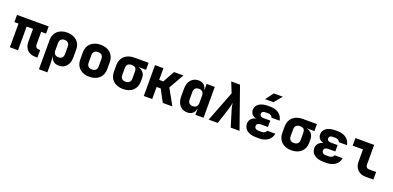

<svg xmlns="http://www.w3.org/2000/svg" viewBox="8 -1910 6583 3215"><g transform="rotate(20 3300.0 -302.5)"><path d="M575 5V-130H551C512 -130 487 -155 487 -195V-422H574V-550H10V-422H83V0H228V-422H342V-190C342 -70 417 5 537 5Z M903 -560C761 -560 666 -475 666 -345V180H816V30L811 -105H814C826 -32 878 10 957 10C1068 10 1140 -74 1140 -205V-345C1140 -475 1045 -560 903 -560ZM990 -210C990 -152 959 -120 903 -120C848 -120 816 -153 816 -210V-340C816 -398 847 -430 903 -430C959 -430 990 -398 990 -340Z M1500 10C1647 10 1740 -78 1740 -210V-340C1740 -472 1647 -560 1500 -560C1353 -560 1260 -472 1260 -340V-210C1260 -78 1353 10 1500 10ZM1500 -120C1442 -120 1410 -152 1410 -210V-340C1410 -398 1442 -430 1500 -430C1558 -430 1590 -398 1590 -340V-210C1590 -152 1558 -120 1500 -120Z M2355 -550H2100C1953 -550 1860 -462 1860 -330V-210C1860 -78 1953 10 2100 10C2247 10 2340 -78 2340 -210V-270C2340 -350 2296 -406 2223 -422V-425H2355ZM2190 -210C2190 -152 2158 -120 2100 -120C2042 -120 2010 -152 2010 -210V-330C2010 -388 2042 -420 2100 -420C2158 -420 2190 -402 2190 -330Z M2619 0V-216H2692L2808 0H2978L2822 -281L2975 -550H2808L2693 -342H2619V-550H2469V0Z M3389 -445H3384C3373 -518 3322 -560 3243 -560C3132 -560 3060 -476 3060 -345V-205C3060 -74 3132 10 3243 10C3322 10 3373 -32 3384 -105H3389V0H3534V-550H3389ZM3297 -120C3241 -120 3210 -152 3210 -210V-340C3210 -398 3241 -430 3297 -430C3352 -430 3384 -397 3384 -340V-210C3384 -153 3352 -120 3297 -120Z M3787 0 3883 -297C3893 -329 3903 -376 3907 -403C3910 -376 3918 -328 3927 -297L4018 0H4175L3918 -730H3761L3836 -545L3625 0Z M4500 -785 4395 -645H4544L4661 -785ZM4610 -160C4601 -129 4569 -110 4528 -110H4471C4427 -110 4400 -132 4400 -168C4400 -203 4427 -224 4471 -224H4600V-338H4477C4436 -338 4412 -357 4412 -389C4412 -422 4435 -440 4477 -440H4523C4564 -440 4594 -421 4603 -390H4748C4731 -493 4646 -557 4523 -557H4477C4346 -557 4263 -499 4263 -407C4263 -347 4302 -303 4366 -289C4295 -274 4250 -225 4250 -157C4250 -57 4336 7 4471 7H4528C4651 7 4738 -57 4755 -160Z M5355 -550H5100C4953 -550 4860 -462 4860 -330V-210C4860 -78 4953 10 5100 10C5247 10 5340 -78 5340 -210V-270C5340 -350 5296 -406 5223 -422V-425H5355ZM5190 -210C5190 -152 5158 -120 5100 -120C5042 -120 5010 -152 5010 -210V-330C5010 -388 5042 -420 5100 -420C5158 -420 5190 -402 5190 -330Z M5810 -160C5801 -129 5769 -110 5728 -110H5671C5627 -110 5600 -132 5600 -168C5600 -203 5627 -224 5671 -224H5800V-338H5677C5636 -338 5612 -357 5612 -389C5612 -422 5635 -440 5677 -440H5723C5764 -440 5794 -421 5803 -390H5948C5931 -493 5846 -557 5723 -557H5677C5546 -557 5463 -499 5463 -407C5463 -347 5502 -303 5566 -289C5495 -274 5450 -225 5450 -157C5450 -57 5536 7 5671 7H5728C5851 7 5938 -57 5955 -160Z M6560 0V-135H6434C6398 -135 6374 -159 6374 -195V-550H6040V-415H6224V-195C6224 -78 6302 0 6419 0Z"/></g></svg>

Font: Tekne LDO ExtraBold
Style: Regular
Weight: 800
Monospace: yes
Designer: Alessio Laiso, Mario Rullo, Paolo Rosset
Foundry: Alessio Laiso
Version: Version 1.000;hotconv 1.0.109;makeotfexe 2.5.65596